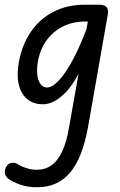

<svg xmlns="http://www.w3.org/2000/svg" viewBox="-49 -436 506 812"><path d="M132 5Q72 5 44 -43.5Q16 -92 31 -175Q45 -249 82.5 -303Q120 -357 178 -386.5Q236 -416 308 -416H359L348 -345H312Q233 -345 179 -299Q125 -253 111 -175Q103 -125 114.5 -95.5Q126 -66 150 -66Q183 -66 228 -131.5Q273 -197 317 -314L306 -174Q269 -84 223 -39.5Q177 5 132 5ZM108 356Q69 356 37 345Q5 334 -15 319Q-27 309 -28.5 294Q-30 279 -20 265Q-12 254 2 252.5Q16 251 29 260Q43 269 64 275.5Q85 282 107 282Q141 282 167.5 264Q194 246 213.5 205.5Q233 165 244 97L335 -416H372Q393 -416 402 -405Q411 -394 407 -375L323 103Q299 234 246.5 295Q194 356 108 356Z"/></svg>

Font: Edu VIC WA NT Beginner Medium
Style: Regular
Weight: 500
Designer: Tina and Corey Anderson
Foundry: Google for Education
Version: Version 1.003